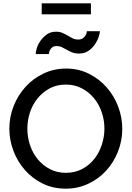

<svg xmlns="http://www.w3.org/2000/svg" viewBox="-20 -1126 791 1151"><path d="M374 5Q298 5 236 -25.5Q174 -56 129.5 -106.5Q85 -157 60.5 -222Q36 -287 36 -355Q36 -426 62 -491Q88 -556 133.5 -606Q179 -656 241.5 -685.5Q304 -715 376 -715Q452 -715 514 -683.5Q576 -652 620.5 -601Q665 -550 689 -485.5Q713 -421 713 -354Q713 -283 687.5 -218Q662 -153 617 -103.5Q572 -54 509.5 -24.5Q447 5 374 5ZM144 -355Q144 -304 160 -256Q176 -208 206.5 -171Q237 -134 279.5 -112Q322 -90 375 -90Q430 -90 473 -113Q516 -136 545.5 -173.5Q575 -211 590.5 -259Q606 -307 606 -355Q606 -406 589.5 -454Q573 -502 542.5 -538.5Q512 -575 469.5 -597Q427 -619 375 -619Q320 -619 277.5 -596Q235 -573 205 -536Q175 -499 159.5 -451.5Q144 -404 144 -355ZM453 -805Q430 -805 412.5 -812Q395 -819 380.5 -827.5Q366 -836 351.5 -843Q337 -850 321 -850Q304 -850 294.5 -843Q285 -836 280.5 -827.5Q276 -819 274.5 -811.5Q273 -804 273 -802H194Q194 -813 200 -835Q206 -857 221 -879Q236 -901 259 -918.5Q282 -936 316 -936Q338 -936 355 -928.5Q372 -921 387 -912Q402 -903 416 -896Q430 -889 448 -889Q465 -889 475.5 -896Q486 -903 492 -912.5Q498 -922 499.5 -930Q501 -938 501 -939H579Q579 -931 573 -909.5Q567 -888 552 -864.5Q537 -841 513 -823Q489 -805 453 -805ZM230 -1040V-1106H525V-1040Z"/></svg>

Font: Rising Sun Medium
Style: Regular
Weight: 500
Designer: Matt McInerney, Pablo Impallari, Rodrigo Fuenzalida (Raleway font), Stephen Hutchings (Greek), Cristiano Sobral (main ch
Foundry: The Rising Sun Project Authors
Version: Version 4.327; ttfautohint (v1.8.4.7-5d5b-dirty)